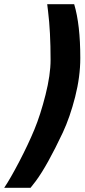

<svg xmlns="http://www.w3.org/2000/svg" viewBox="-52 -773 401 911"><path d="M188 -489Q188 -623 176 -720L172 -753H300Q329 -656 329 -498Q329 -409 304.5 -313Q280 -217 246 -144Q172 13 118 86L93 118H-32Q-3 75 39.5 -6.5Q82 -88 111 -158Q140 -228 164 -323Q188 -418 188 -489Z"/></svg>

Font: Titillium Web
Style: Bold Italic
Weight: 700
Italic angle: -13°
Version: Version 1.002;PS 57.000;hotconv 1.0.70;makeotf.lib2.5.55311